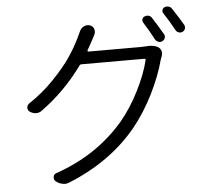

<svg xmlns="http://www.w3.org/2000/svg" viewBox="-58 -892 1116 1010"><g transform="rotate(-5 500.0 -386.5)"><path d="M423.8 -634.8Q422.9 -631.8 423.8 -629.9Q424.8 -627.9 427.7 -627.9H703.1Q718.8 -627.9 731.4 -628.9Q740.2 -629.9 748 -629.9Q776.4 -629.9 794.9 -619.1Q807.6 -611.3 811.5 -597.2Q815.4 -583 809.6 -569.3Q805.7 -559.6 802.7 -550.8Q781.2 -468.8 734.9 -375.5Q688.5 -282.2 626 -205.1Q490.2 -41 269.5 48.8Q256.8 54.7 244.1 54.7Q237.3 54.7 231.4 52.7Q211.9 49.8 196.3 36.1Q185.5 26.4 188.5 12.2Q191.4 -2 205.1 -5.9Q422.9 -81.1 563.5 -245.1Q619.1 -311.5 662.6 -397.9Q706.1 -484.4 723.6 -556.6Q724.6 -564.5 717.8 -564.5H385.7Q377.9 -564.5 374 -557.6Q279.3 -427.7 155.3 -338.9Q142.6 -329.1 126 -329.1Q125 -329.1 124 -329.1Q107.4 -330.1 92.8 -339.8Q82 -347.7 82 -360.4Q82 -375 94.7 -383.8Q166 -430.7 226.1 -493.2Q286.1 -555.7 319.8 -605.5Q353.5 -655.3 377 -704.1Q383.8 -716.8 392.6 -737.3Q399.4 -753.9 415 -761.7Q423.8 -766.6 433.6 -766.6Q440.4 -766.6 447.3 -764.6Q462.9 -759.8 468.8 -744.1Q470.7 -737.3 470.7 -730.5Q470.7 -721.7 466.8 -713.9Q463.9 -708 457 -695.3Q450.2 -682.6 447.3 -676.8Q437.5 -658.2 423.8 -634.8ZM728.5 -753.9Q724.6 -759.8 724.6 -766.6Q724.6 -769.5 725.6 -772.5Q728.5 -782.2 738.3 -786.1Q748 -791 759.3 -788.1Q770.5 -785.2 776.4 -775.4Q806.6 -728.5 832 -684.6Q837.9 -674.8 834 -664.1Q830.1 -653.3 820.3 -648.4Q814.5 -645.5 808.6 -645.5Q803.7 -645.5 798.8 -647.5Q788.1 -651.4 782.2 -661.1Q755.9 -711.9 728.5 -753.9ZM837.9 -793.9Q834 -799.8 834 -805.7Q834 -808.6 835 -811.5Q837.9 -821.3 846.7 -825.2Q852.5 -828.1 859.4 -828.1Q863.3 -828.1 867.2 -827.1Q878.9 -824.2 884.8 -815.4Q916 -768.6 942.4 -723.6Q945.3 -717.8 945.3 -711.9Q945.3 -708 944.3 -704.1Q940.4 -693.4 930.7 -688.5Q924.8 -685.5 918.9 -685.5Q914.1 -685.5 909.2 -687.5Q898.4 -691.4 893.6 -701.2Q866.2 -752 837.9 -793.9Z"/></g></svg>

Font: Gen Jyuu Gothic Normal
Style: Regular
Weight: 300
Designer: [Source Han Sans]
Ryoko NISHIZUKA  (kana & ideographs); Paul D. Hunt (Latin, Greek & Cyrillic); Wenlong ZHANG  (bopomofo
Version: Version 1.002.20150607